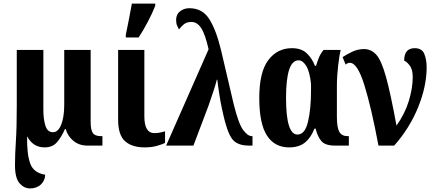

<svg xmlns="http://www.w3.org/2000/svg" viewBox="-20 -816 2447 1076"><path d="M148 240Q186 240 209.5 217.5Q233 195 233 163Q168 153 149 99.5Q130 46 132 -52Q165 10 230 10Q274 10 299 -18.5Q324 -47 344 -93H348Q360 -52 392 -26Q424 0 471 0H554V-53H546Q512 -53 500 -71Q488 -89 488 -134V-536H340V-229Q340 -160 323 -117.5Q306 -75 277 -75Q246 -75 234.5 -111.5Q223 -148 223 -200V-536H74V-225Q74 -100 69 -25.5Q64 49 64 109Q64 182 89.5 211Q115 240 148 240Z M790 10Q830 10 861 1Q892 -8 905 -15V-80Q892 -76 877 -73Q862 -70 845 -70Q789 -70 789 -164V-536H642V-145Q642 -59 681 -24.5Q720 10 790 10ZM685 -606H757Q783 -646 808 -693Q833 -740 850 -784V-796H719Q712 -754 702.5 -707.5Q693 -661 685 -621Z M911 0H1064L1149 -225Q1161 -259 1175.5 -303Q1190 -347 1195 -369H1198Q1200 -345 1210.5 -278.5Q1221 -212 1241 -134Q1264 -48 1293.5 -24Q1323 0 1374 0H1395V-53H1391Q1369 -53 1343 -87Q1317 -121 1289 -235L1218 -538Q1191 -649 1152.5 -709.5Q1114 -770 1041 -770Q1012 -770 989.5 -753Q967 -736 967 -704Q967 -685 972.5 -672.5Q978 -660 983 -651Q994 -666 1010 -679.5Q1026 -693 1053 -693Q1085 -693 1107.5 -658.5Q1130 -624 1149 -540Z M1600 10Q1656 10 1689.5 -17.5Q1723 -45 1742 -95H1749Q1759 -52 1780.5 -26Q1802 0 1858 0H1935V-53H1928Q1895 -53 1881.5 -77.5Q1868 -102 1868 -161V-333Q1868 -388 1875 -448Q1882 -508 1889 -536H1793Q1775 -513 1766.5 -491.5Q1758 -470 1751 -447H1745Q1729 -489 1699 -517.5Q1669 -546 1616 -546Q1534 -546 1483.5 -479Q1433 -412 1433 -267Q1433 -123 1476 -56.5Q1519 10 1600 10ZM1647 -62Q1583 -62 1583 -267Q1583 -478 1653 -478Q1677 -478 1696.5 -446Q1716 -414 1723 -345V-308Q1723 -205 1706 -133.5Q1689 -62 1647 -62Z M2101 0H2189Q2276 -98 2323.5 -215.5Q2371 -333 2371 -439Q2371 -481 2358 -513.5Q2345 -546 2304 -546Q2245 -546 2245 -476Q2259 -471 2276 -449Q2293 -427 2293 -384Q2293 -323 2271.5 -251.5Q2250 -180 2202 -112Q2169 -292 2143.5 -384Q2118 -476 2089.5 -508.5Q2061 -541 2020 -541Q1986 -541 1955 -526.5Q1924 -512 1900 -496L1917 -454Q1927 -464 1941 -464Q1983 -464 2022 -339Q2061 -214 2101 0Z"/></svg>

Font: Noto Serif ExtraCondensed Extra
Style: Regular
Weight: 800
Width: 3
Designer: Monotype Design Team
Foundry: Monotype Imaging Inc.
Version: Version 1.002